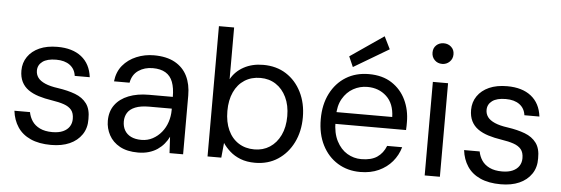

<svg xmlns="http://www.w3.org/2000/svg" viewBox="-49 -895 3089 1057"><g transform="rotate(5 1495.5 -366.0)"><path d="M260 12Q193 12 146.5 -9Q100 -30 74.5 -68.5Q49 -107 43 -158H129Q134 -131 149 -108.5Q164 -86 192 -72.5Q220 -59 261 -59Q296 -59 319.5 -69.5Q343 -80 355 -98.5Q367 -117 367 -141Q367 -173 352.5 -190.5Q338 -208 310.5 -217.5Q283 -227 243 -233Q203 -239 169.5 -249.5Q136 -260 112 -277Q88 -294 75 -320Q62 -346 62 -382Q62 -425 85 -458.5Q108 -492 149.5 -510.5Q191 -529 249 -529Q332 -529 381.5 -490Q431 -451 440 -378H357Q352 -416 323.5 -437Q295 -458 248 -458Q198 -458 172.5 -439Q147 -420 147 -389Q147 -367 159.5 -350Q172 -333 199.5 -321Q227 -309 271 -303Q326 -295 367 -279.5Q408 -264 431 -233Q454 -202 453 -148Q454 -98 429.5 -62Q405 -26 362 -7Q319 12 260 12Z M741 12Q680 12 640 -10Q600 -32 580 -69Q560 -106 560 -148Q560 -200 586.5 -236Q613 -272 661 -291Q709 -310 773 -310H905Q905 -359 892.5 -392Q880 -425 852.5 -441.5Q825 -458 782 -458Q736 -458 702.5 -435Q669 -412 661 -367H575Q581 -420 610.5 -455.5Q640 -491 685.5 -510Q731 -529 782 -529Q852 -529 898 -503.5Q944 -478 966.5 -432.5Q989 -387 989 -325V0H914L909 -90Q899 -69 883.5 -50.5Q868 -32 847.5 -18Q827 -4 800 4Q773 12 741 12ZM753 -59Q787 -59 815 -74Q843 -89 863.5 -114Q884 -139 894.5 -171Q905 -203 905 -237V-245H780Q733 -245 703.5 -233Q674 -221 661 -200Q648 -179 648 -152Q648 -124 660 -103Q672 -82 695.5 -70.5Q719 -59 753 -59Z M1387 12Q1341 12 1306.5 -1.5Q1272 -15 1247.5 -37Q1223 -59 1208 -82L1200 0H1124V-720H1208V-434Q1232 -478 1278.5 -503.5Q1325 -529 1386 -529Q1459 -529 1513 -494.5Q1567 -460 1597.5 -399Q1628 -338 1628 -260Q1628 -182 1597.5 -120.5Q1567 -59 1513 -23.5Q1459 12 1387 12ZM1377 -61Q1425 -61 1462 -85Q1499 -109 1520.5 -153.5Q1542 -198 1542 -259Q1542 -319 1520.5 -363.5Q1499 -408 1462 -432Q1425 -456 1377 -456Q1327 -456 1289.5 -432Q1252 -408 1231.5 -363.5Q1211 -319 1211 -259Q1211 -198 1231.5 -153.5Q1252 -109 1289.5 -85Q1327 -61 1377 -61Z M1968 12Q1898 12 1843.5 -21.5Q1789 -55 1758 -116Q1727 -177 1727 -259Q1727 -340 1758 -401Q1789 -462 1843.5 -495.5Q1898 -529 1970 -529Q2045 -529 2096.5 -495.5Q2148 -462 2174.5 -406.5Q2201 -351 2201 -284Q2201 -274 2201 -264Q2201 -254 2200 -240H1790V-305H2118Q2116 -379 2073.5 -418.5Q2031 -458 1968 -458Q1926 -458 1890 -438Q1854 -418 1831.5 -379Q1809 -340 1809 -282V-254Q1809 -189 1831.5 -145.5Q1854 -102 1890 -80.5Q1926 -59 1968 -59Q2023 -59 2055.5 -81Q2088 -103 2104 -144H2187Q2174 -99 2144.5 -64Q2115 -29 2070.5 -8.5Q2026 12 1968 12ZM1878 -560 1853 -617 2038 -744 2072 -675Z M2324 0V-517H2408V0ZM2366 -620Q2341 -620 2324.5 -636.5Q2308 -653 2308 -678Q2308 -703 2324.5 -718.5Q2341 -734 2366 -734Q2390 -734 2407 -718.5Q2424 -703 2424 -678Q2424 -653 2407 -636.5Q2390 -620 2366 -620Z M2745 12Q2678 12 2631.5 -9Q2585 -30 2559.5 -68.5Q2534 -107 2528 -158H2614Q2619 -131 2634 -108.5Q2649 -86 2677 -72.5Q2705 -59 2746 -59Q2781 -59 2804.5 -69.5Q2828 -80 2840 -98.5Q2852 -117 2852 -141Q2852 -173 2837.5 -190.5Q2823 -208 2795.5 -217.5Q2768 -227 2728 -233Q2688 -239 2654.5 -249.5Q2621 -260 2597 -277Q2573 -294 2560 -320Q2547 -346 2547 -382Q2547 -425 2570 -458.5Q2593 -492 2634.5 -510.5Q2676 -529 2734 -529Q2817 -529 2866.5 -490Q2916 -451 2925 -378H2842Q2837 -416 2808.5 -437Q2780 -458 2733 -458Q2683 -458 2657.5 -439Q2632 -420 2632 -389Q2632 -367 2644.5 -350Q2657 -333 2684.5 -321Q2712 -309 2756 -303Q2811 -295 2852 -279.5Q2893 -264 2916 -233Q2939 -202 2938 -148Q2939 -98 2914.5 -62Q2890 -26 2847 -7Q2804 12 2745 12Z"/></g></svg>

Font: DM Sans 11pt
Style: Regular
Weight: 400
Version: Version 4.004;gftools[0.9.30]